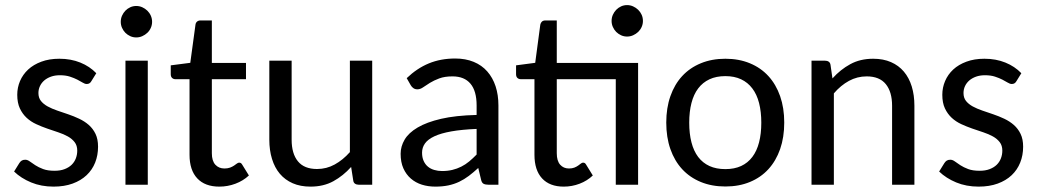

<svg xmlns="http://www.w3.org/2000/svg" viewBox="-20 -711 3992 739"><path d="M331.5 -398.4Q325.7 -387.7 314 -387.7Q306.6 -387.7 298.1 -393.1Q289.6 -398.4 277.6 -404.5Q265.6 -410.6 249.3 -416Q232.9 -421.4 210.4 -421.4Q191.4 -421.4 176.3 -416Q161.1 -410.6 150.4 -401.4Q139.6 -392.1 133.8 -379.6Q127.9 -367.2 127.9 -353Q127.9 -334.5 137.7 -322.3Q147.5 -310.1 163.6 -301.3Q179.7 -292.5 200.4 -285.4Q221.2 -278.3 242.7 -271Q264.2 -263.7 284.9 -253.9Q305.7 -244.1 321.8 -230Q337.9 -215.8 347.7 -195.6Q357.4 -175.3 357.4 -146.5Q357.4 -113.3 346.2 -85.2Q335 -57.1 313.2 -36.6Q291.5 -16.1 259.5 -4.4Q227.5 7.3 186 7.3Q138.7 7.3 99.9 -8.8Q61 -24.9 34.2 -50.8L54.2 -83Q58.1 -89.4 63.5 -92.8Q68.8 -96.2 77.1 -96.2Q85.9 -96.2 94.7 -89.6Q103.5 -83 116 -75Q128.4 -66.9 146 -60.3Q163.6 -53.7 189.9 -53.7Q212.4 -53.7 228.8 -60.1Q245.1 -66.4 255.9 -76.9Q266.6 -87.4 272 -101.6Q277.3 -115.7 277.3 -131.3Q277.3 -150.9 267.3 -163.8Q257.3 -176.8 241.2 -185.8Q225.1 -194.8 204.3 -201.7Q183.6 -208.5 161.9 -216.1Q140.1 -223.6 119.4 -233.2Q98.6 -242.7 82.5 -257.6Q66.4 -272.5 56.4 -293.9Q46.4 -315.4 46.4 -346.2Q46.4 -374 57.1 -399.2Q67.9 -424.3 88.4 -443.4Q108.9 -462.4 139.2 -473.6Q169.4 -484.9 208.5 -484.9Q252.9 -484.9 289.1 -470.2Q325.2 -455.6 350.6 -429.2Z M444.8 0ZM548.8 -477.5V0H462.9V-477.5ZM565.4 -627Q565.4 -614.7 560.5 -603.8Q555.7 -592.8 547.1 -584.7Q538.6 -576.7 527.6 -571.8Q516.6 -566.9 504.4 -566.9Q492.2 -566.9 481.4 -571.8Q470.7 -576.7 462.6 -584.7Q454.6 -592.8 449.7 -603.8Q444.8 -614.7 444.8 -627Q444.8 -639.6 449.7 -650.6Q454.6 -661.6 462.6 -669.9Q470.7 -678.2 481.4 -683.1Q492.2 -688 504.4 -688Q516.6 -688 527.6 -683.1Q538.6 -678.2 547.1 -669.9Q555.7 -661.6 560.5 -650.6Q565.4 -639.6 565.4 -627Z M824.2 7.3Q769 7.3 739.3 -24.4Q709.5 -56.2 709.5 -115.2V-406.2H654.8Q647.5 -406.2 642.3 -411.1Q637.2 -416 637.2 -425.3V-459.5L712.4 -469.2L732.4 -616.2Q733.4 -623.5 738.5 -627.9Q743.7 -632.3 751.5 -632.3H795.4V-468.8H926.8V-406.2H795.4V-121.1Q795.4 -91.8 808.8 -77.1Q822.3 -62.5 843.8 -62.5Q856.4 -62.5 865.5 -65.9Q874.5 -69.3 880.9 -73.7Q887.2 -78.1 891.8 -81.5Q896.5 -85 900.4 -85Q904.8 -85 907.5 -83Q910.2 -81.1 912.6 -76.7L938 -35.6Q916 -15.1 886.2 -3.9Q856.4 7.3 824.2 7.3Z M1102.5 -477.5V-173.3Q1102.5 -119.6 1126.7 -90.1Q1150.9 -60.5 1200.2 -60.5Q1236.8 -60.5 1268.3 -77.9Q1299.8 -95.2 1326.7 -125.5V-477.5H1412.6V0H1360.8Q1352.1 0 1346.2 -4.2Q1340.3 -8.3 1339.4 -17.6L1331.5 -68.4Q1300.8 -34.2 1262.9 -13.4Q1225.1 7.3 1175.3 7.3Q1136.2 7.3 1106.7 -5.6Q1077.1 -18.6 1057.1 -42.2Q1037.1 -65.9 1026.9 -99.4Q1016.6 -132.8 1016.6 -173.3V-477.5Z M1860.4 0Q1847.7 0 1840.8 -3.9Q1834 -7.8 1831.5 -20L1820.8 -64.5Q1802.2 -47.4 1784.4 -33.9Q1766.6 -20.5 1747.1 -11.2Q1727.5 -2 1705.1 2.7Q1682.6 7.3 1655.8 7.3Q1627.9 7.3 1603.8 -0.2Q1579.6 -7.8 1561.3 -23.7Q1543 -39.6 1532.5 -63.2Q1522 -86.9 1522 -119.1Q1522 -147.5 1537.4 -173.6Q1552.7 -199.7 1587.4 -220.2Q1622.1 -240.7 1677.7 -253.7Q1733.4 -266.6 1814.5 -268.6V-305.2Q1814.5 -360.8 1790.8 -388.9Q1767.1 -417 1721.7 -417Q1691.4 -417 1670.7 -409.2Q1649.9 -401.4 1634.8 -392.1Q1619.6 -382.8 1608.6 -375Q1597.7 -367.2 1586.4 -367.2Q1577.6 -367.2 1571.3 -371.6Q1564.9 -376 1561 -382.8L1545.4 -410.2Q1585 -448.2 1630.6 -467Q1676.3 -485.8 1731.9 -485.8Q1772 -485.8 1803.2 -472.9Q1834.5 -460 1855.5 -436Q1876.5 -412.1 1887.5 -378.9Q1898.4 -345.7 1898.4 -305.2V0ZM1681.6 -52.7Q1703.1 -52.7 1721.2 -57.1Q1739.3 -61.5 1755.4 -69.6Q1771.5 -77.6 1785.9 -89.6Q1800.3 -101.6 1814.5 -116.2V-214.8Q1757.3 -212.4 1717.3 -205.3Q1677.2 -198.2 1652.1 -186.5Q1627 -174.8 1615.7 -158.9Q1604.5 -143.1 1604.5 -123.5Q1604.5 -105 1610.6 -91.6Q1616.7 -78.1 1627 -69.6Q1637.2 -61 1651.4 -56.9Q1665.5 -52.7 1681.6 -52.7Z M1966.3 0ZM2436 -468.8V0H2350.1V-406.2H2123V-121.1Q2123 -91.8 2136 -77.1Q2148.9 -62.5 2169.9 -62.5Q2182.1 -62.5 2190.7 -65.9Q2199.2 -69.3 2205.3 -73.7Q2211.4 -78.1 2215.8 -81.5Q2220.2 -85 2224.1 -85Q2228.5 -85 2231.2 -83Q2233.9 -81.1 2236.3 -76.7L2261.7 -35.6Q2240.2 -15.1 2210.9 -3.9Q2181.6 7.3 2149.9 7.3Q2095.7 7.3 2066.4 -24.4Q2037.1 -56.2 2037.1 -115.2V-406.2H1984.4Q1976.6 -406.2 1971.4 -411.1Q1966.3 -416 1966.3 -425.3V-459.5L2040 -469.2L2059.6 -616.2Q2061 -623.5 2065.9 -627.9Q2070.8 -632.3 2079.1 -632.3H2123V-468.8ZM2454.6 -630.4Q2454.6 -618.2 2449.7 -607.2Q2444.8 -596.2 2436.3 -588.1Q2427.7 -580.1 2416.7 -575.2Q2405.8 -570.3 2393.6 -570.3Q2381.3 -570.3 2370.6 -575.2Q2359.9 -580.1 2351.8 -588.1Q2343.8 -596.2 2338.9 -607.2Q2334 -618.2 2334 -630.4Q2334 -643.1 2338.9 -654.1Q2343.8 -665 2351.8 -673.3Q2359.9 -681.6 2370.6 -686.5Q2381.3 -691.4 2393.6 -691.4Q2405.8 -691.4 2416.7 -686.5Q2427.7 -681.6 2436.3 -673.3Q2444.8 -665 2449.7 -654.1Q2454.6 -643.1 2454.6 -630.4Z M2772 -484.9Q2824.2 -484.9 2866.2 -467.5Q2908.2 -450.2 2937.5 -418.2Q2966.8 -386.2 2982.7 -340.8Q2998.5 -295.4 2998.5 -239.3Q2998.5 -182.6 2982.7 -137.2Q2966.8 -91.8 2937.5 -59.8Q2908.2 -27.8 2866.2 -10.5Q2824.2 6.8 2772 6.8Q2719.7 6.8 2677.5 -10.5Q2635.3 -27.8 2605.7 -59.8Q2576.2 -91.8 2560.3 -137.2Q2544.4 -182.6 2544.4 -239.3Q2544.4 -295.4 2560.3 -340.8Q2576.2 -386.2 2605.7 -418.2Q2635.3 -450.2 2677.5 -467.5Q2719.7 -484.9 2772 -484.9ZM2772 -60.1Q2806.6 -60.1 2832.5 -72Q2858.4 -84 2875.7 -106.9Q2893.1 -129.9 2901.6 -163.1Q2910.2 -196.3 2910.2 -238.8Q2910.2 -281.2 2901.6 -314.5Q2893.1 -347.7 2875.7 -370.6Q2858.4 -393.6 2832.5 -405.8Q2806.6 -418 2772 -418Q2736.8 -418 2710.7 -405.8Q2684.6 -393.6 2667.2 -370.6Q2649.9 -347.7 2641.4 -314.5Q2632.8 -281.2 2632.8 -238.8Q2632.8 -196.3 2641.4 -163.1Q2649.9 -129.9 2667.2 -106.9Q2684.6 -84 2710.7 -72Q2736.8 -60.1 2772 -60.1Z M3103.5 0V-477.5H3154.8Q3164.1 -477.5 3169.9 -473.4Q3175.8 -469.2 3176.8 -460L3184.1 -409.2Q3214.8 -443.4 3252.9 -464.1Q3291 -484.9 3340.8 -484.9Q3379.9 -484.9 3409.4 -471.9Q3439 -459 3459 -435.3Q3479 -411.6 3489.3 -378.2Q3499.5 -344.7 3499.5 -304.2V0H3413.6V-304.2Q3413.6 -357.4 3389.4 -387.2Q3365.2 -417 3315.9 -417Q3279.3 -417 3247.6 -399.7Q3215.8 -382.3 3189.5 -351.6V0Z M3892.1 -398.4Q3886.2 -387.7 3874.5 -387.7Q3867.2 -387.7 3858.6 -393.1Q3850.1 -398.4 3838.1 -404.5Q3826.2 -410.6 3809.8 -416Q3793.5 -421.4 3771 -421.4Q3752 -421.4 3736.8 -416Q3721.7 -410.6 3710.9 -401.4Q3700.2 -392.1 3694.3 -379.6Q3688.5 -367.2 3688.5 -353Q3688.5 -334.5 3698.2 -322.3Q3708 -310.1 3724.1 -301.3Q3740.2 -292.5 3761 -285.4Q3781.7 -278.3 3803.2 -271Q3824.7 -263.7 3845.5 -253.9Q3866.2 -244.1 3882.3 -230Q3898.4 -215.8 3908.2 -195.6Q3918 -175.3 3918 -146.5Q3918 -113.3 3906.7 -85.2Q3895.5 -57.1 3873.8 -36.6Q3852.1 -16.1 3820.1 -4.4Q3788.1 7.3 3746.6 7.3Q3699.2 7.3 3660.4 -8.8Q3621.6 -24.9 3594.7 -50.8L3614.7 -83Q3618.7 -89.4 3624 -92.8Q3629.4 -96.2 3637.7 -96.2Q3646.5 -96.2 3655.3 -89.6Q3664.1 -83 3676.5 -75Q3689 -66.9 3706.5 -60.3Q3724.1 -53.7 3750.5 -53.7Q3772.9 -53.7 3789.3 -60.1Q3805.7 -66.4 3816.4 -76.9Q3827.1 -87.4 3832.5 -101.6Q3837.9 -115.7 3837.9 -131.3Q3837.9 -150.9 3827.9 -163.8Q3817.9 -176.8 3801.8 -185.8Q3785.6 -194.8 3764.9 -201.7Q3744.1 -208.5 3722.4 -216.1Q3700.7 -223.6 3679.9 -233.2Q3659.2 -242.7 3643.1 -257.6Q3627 -272.5 3616.9 -293.9Q3606.9 -315.4 3606.9 -346.2Q3606.9 -374 3617.7 -399.2Q3628.4 -424.3 3648.9 -443.4Q3669.4 -462.4 3699.7 -473.6Q3730 -484.9 3769 -484.9Q3813.5 -484.9 3849.6 -470.2Q3885.7 -455.6 3911.1 -429.2Z"/></svg>

Font: Carlito
Style: Regular
Weight: 400
Designer: Lukasz Dziedzic
Foundry: tyPoland Lukasz Dziedzic
Version: Version 1.103; Beta1; all basic design good, some composites